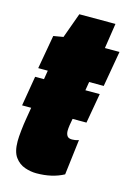

<svg xmlns="http://www.w3.org/2000/svg" viewBox="-109 -710 534 775"><g transform="rotate(15 158.0 -322.5)"><path d="M-4 -240 17 -365H54L60 -402H20L45 -543L86 -550L124 -655H275L259 -550H320L294 -401H233L227 -365H287L265 -240H207L202 -212Q201 -205 200.5 -199.5Q200 -194 200 -189Q200 -176 205.5 -167.5Q211 -159 226 -159Q232 -159 238.5 -160Q245 -161 254 -164L236 -16Q188 10 122 10Q98 10 73.5 1.5Q49 -7 32.5 -29.5Q16 -52 16 -96Q16 -113 19 -141Q22 -169 26 -192L34 -240Z"/></g></svg>

Font: Georama Condensed Black
Style: Italic
Weight: 900
Width: 3
Italic angle: -9°
Designer: Jean-Baptiste Levee
Foundry: Production Type
Version: Version 1.000